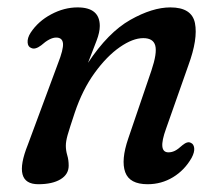

<svg xmlns="http://www.w3.org/2000/svg" viewBox="-20 -476 580 506"><path d="M62.5 -349.5Q53.5 -352.5 52.8 -364.2Q52 -376 60.5 -389.5Q80.5 -420 114.8 -438.2Q149 -456.5 184.5 -456.5Q243 -456.5 243 -407.5Q243 -391 234.5 -368.8Q226 -346.5 212 -310.5Q265 -390.5 323.2 -423.5Q381.5 -456.5 429 -456.5Q485.5 -456.5 493.8 -415Q502 -373.5 476.5 -304L417.5 -136.5Q395 -74.5 424 -74.5Q432.5 -74.5 440.8 -78.5Q449 -82.5 461 -93.5Q474.5 -104.5 483 -99.5Q490.5 -96.5 491.8 -85.8Q493 -75 485 -60Q466.5 -27.5 436 -9Q405.5 9.5 369 9.5Q321.5 9.5 310 -22.2Q298.5 -54 318 -111L379 -290Q394.5 -336 389.2 -355.8Q384 -375.5 357.5 -375.5Q330 -375.5 295.8 -351.8Q261.5 -328 229.5 -284Q197.5 -240 177 -179Q163 -137 158.2 -120.2Q153.5 -103.5 153.5 -92Q153.5 -79.5 157.2 -67Q161 -54.5 161 -39.5Q161 -16.5 139.5 -3.5Q118 9.5 81 9.5Q11.5 9.5 53.5 -95L132.5 -308Q147.5 -346 146 -361.5Q144.5 -377 128 -377Q111.5 -377 88.5 -356.5Q72.5 -344.5 62.5 -349.5Z"/></svg>

Font: Fraunces 72pt SuperSoft
Style: Italic
Weight: 400
Italic angle: -16°
Version: Version 1.000;[b76b70a41]